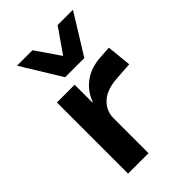

<svg xmlns="http://www.w3.org/2000/svg" viewBox="-228 -864 956 956"><g transform="rotate(-45 250.5 -385.5)"><path d="M90 0V-501H215V-376H218Q238 -433 286 -468Q334 -503 404 -507L466 -511L479 -381L380 -374Q308 -368 271 -332.5Q234 -297 234 -246V0ZM208 -561 79 -771H188L276 -643L365 -771H473L343 -561Z"/></g></svg>

Font: Nunito Sans 7pt SemiExpanded
Style: Bold
Weight: 700
Width: 6
Designer: Vernon Adams
Foundry: Vernon Adams
Version: Version 3.101;gftools[0.9.27]